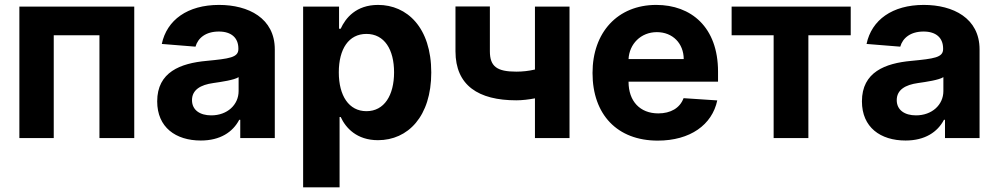

<svg xmlns="http://www.w3.org/2000/svg" viewBox="-20 -573 4143 797"><path d="M60.4 0H203.1V-426.5H392.8V0H537.3V-545.5H60.4Z M813.6 10.3C894.2 10.3 946.4 -24.9 973 -75.6H977.3V0H1120.7V-367.9C1120.7 -497.9 1010.7 -552.6 889.2 -552.6C758.5 -552.6 672.6 -490.1 651.6 -390.6L791.5 -379.3C801.8 -415.5 834.2 -442.1 888.5 -442.1C940 -442.1 969.5 -416.2 969.5 -371.4V-369.3C969.5 -334.2 932.2 -329.5 837.4 -320.3C729.4 -310.4 632.5 -274.1 632.5 -152.3C632.5 -44.4 709.5 10.3 813.6 10.3ZM856.9 -94.1C810.4 -94.1 777 -115.8 777 -157.3C777 -199.9 812.1 -220.9 865.4 -228.3C898.4 -233 952.4 -240.8 970.5 -252.8V-195C970.5 -137.8 923.3 -94.1 856.9 -94.1Z M1238.3 204.5H1389.6V-87.4H1394.2C1415.1 -41.9 1460.9 8.9 1549 8.9C1673.3 8.9 1770.2 -89.5 1770.2 -272C1770.2 -459.5 1669 -552.6 1549.4 -552.6C1458.1 -552.6 1414.4 -498.2 1394.2 -453.8H1387.4V-545.5H1238.3ZM1386.4 -272.7C1386.4 -370 1427.6 -432.2 1501.1 -432.2C1576 -432.2 1615.8 -367.2 1615.8 -272.7C1615.8 -177.6 1575.3 -111.5 1501.1 -111.5C1428.3 -111.5 1386.4 -175.4 1386.4 -272.7Z M2344.1 -545.5H2200.6V-284.4C2174.7 -278.4 2149.5 -275.6 2123.2 -275.6C2043 -275.6 2013.5 -296.9 2013.5 -360.1V-546.2H1870.7V-360.1C1870.7 -218 1966.3 -156.6 2123.2 -156.6C2147 -156.6 2174.7 -159.8 2200.6 -164.8V0H2344.1Z M2710.2 10.7C2845.2 10.7 2936.1 -55 2957.4 -156.2L2817.5 -165.5C2802.2 -123.9 2763.1 -102.3 2712.7 -102.3C2637.1 -102.3 2589.1 -152.3 2589.1 -233.7V-234H2960.6V-275.6C2960.6 -460.9 2848.4 -552.6 2704.2 -552.6C2543.7 -552.6 2439.6 -438.6 2439.6 -270.2C2439.6 -97.3 2542.3 10.7 2710.2 10.7ZM2589.1 -327.8C2592.3 -389.9 2639.6 -439.6 2706.7 -439.6C2772.4 -439.6 2817.8 -392.8 2818.2 -327.8Z M3017 -426.5H3191.4V0H3335.6V-426.5H3511.4V-545.5H3017Z M3739 10.3C3819.6 10.3 3871.8 -24.9 3898.4 -75.6H3902.7V0H4046.2V-367.9C4046.2 -497.9 3936.1 -552.6 3814.6 -552.6C3683.9 -552.6 3598 -490.1 3577.1 -390.6L3717 -379.3C3727.3 -415.5 3759.6 -442.1 3813.9 -442.1C3865.4 -442.1 3894.9 -416.2 3894.9 -371.4V-369.3C3894.9 -334.2 3857.6 -329.5 3762.8 -320.3C3654.8 -310.4 3557.9 -274.1 3557.9 -152.3C3557.9 -44.4 3634.9 10.3 3739 10.3ZM3782.3 -94.1C3735.8 -94.1 3702.4 -115.8 3702.4 -157.3C3702.4 -199.9 3737.6 -220.9 3790.8 -228.3C3823.9 -233 3877.8 -240.8 3896 -252.8V-195C3896 -137.8 3848.7 -94.1 3782.3 -94.1Z"/></svg>

Font: Karasuma Gothic
Style: Bold
Weight: 700
Designer: Rasmus Andersson / Ryoko Nishizuka
Foundry: Genbu
Version: Version 1.00